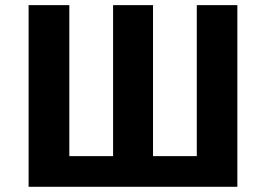

<svg xmlns="http://www.w3.org/2000/svg" viewBox="-20 -717 1021 737"><path d="M891.1 -697.3V0H89.8V-697.3H246.1V-117.7H414.1V-697.3H567.4V-117.7H735.4V-697.3Z"/></svg>

Font: Lunasima
Style: Bold
Weight: 700
Designer: The DocRepair Project, Monotype Design Team
Foundry: Google
Version: Version 2.009